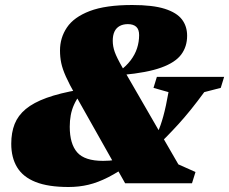

<svg xmlns="http://www.w3.org/2000/svg" viewBox="-20 -733 916 768"><path d="M600.5 -141.5 505 -81Q454 -45 412.8 -24Q371.5 -3 333.8 6Q296 15 254 15Q173 15 122.5 -5Q72 -25 48.5 -63.8Q25 -102.5 25 -158Q25 -202.5 38.5 -236.8Q52 -271 83 -296.8Q114 -322.5 166.2 -341.5Q218.5 -360.5 296.5 -374L456.5 -447.5Q484.5 -468 502.2 -491.2Q520 -514.5 528.2 -540Q536.5 -565.5 536.5 -592.5Q536.5 -615.5 524.8 -626Q513 -636.5 491.5 -636.5Q472.5 -636.5 458.8 -629Q445 -621.5 438 -606.8Q431 -592 431 -570Q431 -547.5 439 -525Q447 -502.5 470 -462.5L693.5 -75.5L762 -45L748 0H480.5L283 -350.5Q257 -396.5 243.5 -426.8Q230 -457 225 -480.8Q220 -504.5 220 -531Q220 -582 247.8 -623.2Q275.5 -664.5 339 -688.8Q402.5 -713 509 -713Q591 -713 639 -697.8Q687 -682.5 707.8 -655.2Q728.5 -628 728.5 -590Q728.5 -546.5 704.8 -514.8Q681 -483 625.2 -462.8Q569.5 -442.5 472.5 -433.5L299 -353Q285 -334 276 -314Q267 -294 263 -272.2Q259 -250.5 259 -226Q259 -157.5 288.8 -123.5Q318.5 -89.5 392.5 -89.5Q418 -89.5 441.5 -93.2Q465 -97 485.5 -104.5L585.5 -164Q599 -179.5 610.8 -204.2Q622.5 -229 633.2 -268Q644 -307 654 -364.5L594 -381.5L607.5 -425.5H876.5L863 -381.5L797 -364.5Q741 -288 693.2 -235.8Q645.5 -183.5 600.5 -141.5Z"/></svg>

Font: Newsreader 9pt ExtraBold
Style: Italic
Weight: 800
Italic angle: -17°
Designer: Hugues Gentile
Foundry: Production Type
Version: Version 1.003